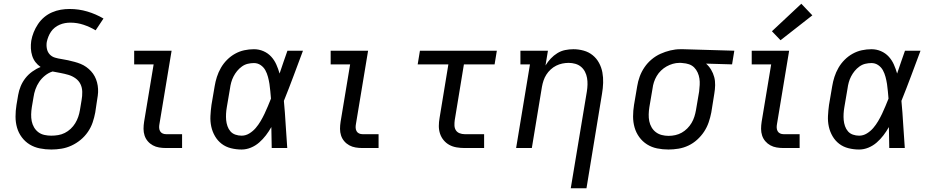

<svg xmlns="http://www.w3.org/2000/svg" viewBox="-20 -791 4990 1026"><path d="M254 8Q223 8 193 2Q163 -4 138.5 -19Q114 -34 96.5 -57.5Q79 -81 71 -109Q63 -137 63 -168Q63 -199 68 -230L77 -283Q81 -307 90.5 -330Q100 -353 115.5 -373Q131 -393 152.5 -408.5Q174 -424 197 -433Q181 -444 169.5 -459Q158 -474 152 -493Q146 -512 145 -532Q144 -552 147 -573Q151 -596 160 -618.5Q169 -641 183 -662Q197 -683 216 -699Q235 -715 258 -725Q281 -735 304.5 -739Q328 -743 352 -743Q401 -743 446.5 -729.5Q492 -716 533 -692L491 -629Q461 -647 427 -658.5Q393 -670 356 -670Q342 -670 327.5 -667.5Q313 -665 299 -659Q285 -653 273 -643.5Q261 -634 252.5 -621.5Q244 -609 238.5 -595Q233 -581 230 -567Q227 -549 230.5 -531Q234 -513 245.5 -500.5Q257 -488 274 -483Q291 -478 308.5 -475.5Q326 -473 343.5 -469Q361 -465 378 -460.5Q395 -456 411 -449.5Q427 -443 441 -433Q455 -423 466.5 -410.5Q478 -398 486 -383Q494 -368 498.5 -351Q503 -334 504 -316Q505 -298 502.5 -280Q500 -262 497 -244L489 -190Q484 -163 475 -136.5Q466 -110 449.5 -86Q433 -62 410.5 -43.5Q388 -25 362 -13Q336 -1 308.5 3.5Q281 8 254 8ZM254 -66Q272 -66 290.5 -69Q309 -72 326 -80.5Q343 -89 357.5 -102.5Q372 -116 382 -132.5Q392 -149 398 -166.5Q404 -184 407 -202L416 -256Q420 -278 419.5 -300.5Q419 -323 410 -341.5Q401 -360 383.5 -372.5Q366 -385 345.5 -391Q325 -397 303.5 -401Q282 -405 261 -409Q239 -402 220.5 -387Q202 -372 189.5 -353.5Q177 -335 169.5 -314Q162 -293 159 -271L150 -218Q147 -199 146.5 -180Q146 -161 149.5 -143.5Q153 -126 162 -110.5Q171 -95 185 -84.5Q199 -74 217 -70Q235 -66 254 -66Z M867 0Q848 0 830 -3Q812 -6 796.5 -14.5Q781 -23 769.5 -36.5Q758 -50 752.5 -67Q747 -84 747 -102.5Q747 -121 750 -140L801 -447H697V-520H897L832 -128Q830 -118 830.5 -108Q831 -98 835.5 -90Q840 -82 848.5 -78Q857 -74 867 -74H953V0Z M1271 8Q1242 8 1214 1Q1186 -6 1164.5 -22.5Q1143 -39 1129 -63Q1115 -87 1109 -114.5Q1103 -142 1104.5 -171.5Q1106 -201 1110 -230L1127 -330Q1131 -355 1139 -380Q1147 -405 1160.5 -428.5Q1174 -452 1193.5 -471.5Q1213 -491 1236.5 -504Q1260 -517 1285.5 -522.5Q1311 -528 1337 -528Q1364 -528 1388 -517.5Q1412 -507 1429 -488.5Q1446 -470 1456.5 -446.5Q1467 -423 1474 -398Q1484 -428 1494.5 -458.5Q1505 -489 1516 -520H1599Q1574 -453 1549 -386Q1524 -319 1497 -252Q1503 -189 1506.5 -126Q1510 -63 1515 0H1432Q1431 -28 1431 -56Q1431 -84 1430 -112Q1417 -89 1401 -68Q1385 -47 1365 -29.5Q1345 -12 1320.5 -2Q1296 8 1271 8ZM1271 -66Q1293 -66 1312.5 -78Q1332 -90 1346.5 -107Q1361 -124 1372.5 -143.5Q1384 -163 1393.5 -183Q1403 -203 1411.5 -223.5Q1420 -244 1428 -264Q1426 -284 1424.5 -303.5Q1423 -323 1420 -342Q1417 -361 1412 -380Q1407 -399 1398 -415.5Q1389 -432 1373 -443Q1357 -454 1337 -454Q1320 -454 1303.5 -450Q1287 -446 1272.5 -435.5Q1258 -425 1247 -411.5Q1236 -398 1228 -382.5Q1220 -367 1215.5 -350.5Q1211 -334 1209 -318L1192 -218Q1189 -201 1188 -183.5Q1187 -166 1188.5 -149.5Q1190 -133 1195.5 -117Q1201 -101 1211.5 -89Q1222 -77 1238 -71.5Q1254 -66 1271 -66Z M1917 0Q1898 0 1880 -3Q1862 -6 1846.5 -14.5Q1831 -23 1819.5 -36.5Q1808 -50 1802.5 -67Q1797 -84 1797 -102.5Q1797 -121 1800 -140L1851 -447H1747V-520H1947L1882 -128Q1880 -118 1880.5 -108Q1881 -98 1885.5 -90Q1890 -82 1898.5 -78Q1907 -74 1917 -74H2003V0Z M2463 0Q2441 0 2420 -3.5Q2399 -7 2381.5 -16.5Q2364 -26 2351 -41.5Q2338 -57 2331.5 -76.5Q2325 -96 2325 -117.5Q2325 -139 2329 -161L2376 -447H2212L2224 -520H2635L2623 -447H2459L2410 -149Q2408 -135 2408.5 -120.5Q2409 -106 2416 -95Q2423 -84 2436 -79Q2449 -74 2463 -74H2567V0Z M3030 215 3116 -302Q3119 -321 3119.5 -339Q3120 -357 3117 -374.5Q3114 -392 3106 -407.5Q3098 -423 3085 -434Q3072 -445 3054.5 -450Q3037 -455 3019 -455Q3002 -455 2985 -451.5Q2968 -448 2952 -440Q2936 -432 2922.5 -419.5Q2909 -407 2899.5 -392Q2890 -377 2884.5 -360.5Q2879 -344 2876 -327L2822 0H2738L2812 -447H2761V-520H2908L2895 -441Q2907 -461 2923 -478Q2939 -495 2958.5 -507Q2978 -519 3000 -523.5Q3022 -528 3044 -528Q3072 -528 3099 -520.5Q3126 -513 3147 -496Q3168 -479 3181 -455Q3194 -431 3199 -404Q3204 -377 3203 -348Q3202 -319 3197 -290L3114 215Z M3552 8Q3521 8 3491.5 2Q3462 -4 3437.5 -19.5Q3413 -35 3396 -58.5Q3379 -82 3371 -110Q3363 -138 3363 -168.5Q3363 -199 3368 -230L3385 -330Q3389 -356 3398.5 -382Q3408 -408 3424 -431.5Q3440 -455 3462 -473.5Q3484 -492 3509.5 -503.5Q3535 -515 3562 -521.5Q3589 -528 3615 -528Q3619 -528 3623 -528Q3627 -528 3631 -528L3904 -520L3892 -447L3753 -451Q3769 -437 3780 -418.5Q3791 -400 3796.5 -379.5Q3802 -359 3801.5 -336Q3801 -313 3797 -290L3781 -190Q3776 -164 3767 -137.5Q3758 -111 3742.5 -87.5Q3727 -64 3705.5 -44.5Q3684 -25 3658.5 -13Q3633 -1 3605.5 3.5Q3578 8 3552 8ZM3553 -65Q3571 -65 3589 -69Q3607 -73 3623 -82Q3639 -91 3652.5 -104.5Q3666 -118 3675.5 -134Q3685 -150 3690.5 -167.5Q3696 -185 3699 -202L3716 -302Q3718 -320 3719 -337.5Q3720 -355 3717.5 -371.5Q3715 -388 3708 -403.5Q3701 -419 3689.5 -430.5Q3678 -442 3662 -447.5Q3646 -453 3628 -454L3619 -455Q3617 -455 3614.5 -455Q3612 -455 3610 -455Q3593 -455 3575.5 -450Q3558 -445 3542 -436Q3526 -427 3512.5 -414Q3499 -401 3489.5 -385Q3480 -369 3474.5 -352Q3469 -335 3467 -318L3450 -218Q3447 -199 3446.5 -180Q3446 -161 3449.5 -143.5Q3453 -126 3462 -110.5Q3471 -95 3485 -84.5Q3499 -74 3516.5 -69.5Q3534 -65 3553 -65Z M4167 0Q4148 0 4130 -3Q4112 -6 4096.5 -14.5Q4081 -23 4069.5 -36.5Q4058 -50 4052.5 -67Q4047 -84 4047 -102.5Q4047 -121 4050 -140L4101 -447H3997V-520H4197L4132 -128Q4130 -118 4130.5 -108Q4131 -98 4135.5 -90Q4140 -82 4148.5 -78Q4157 -74 4167 -74H4253V0ZM4151 -576 4105 -624 4262 -771 4321 -709Z M4571 8Q4542 8 4514 1Q4486 -6 4464.5 -22.5Q4443 -39 4429 -63Q4415 -87 4409 -114.5Q4403 -142 4404.5 -171.5Q4406 -201 4410 -230L4427 -330Q4431 -355 4439 -380Q4447 -405 4460.5 -428.5Q4474 -452 4493.5 -471.5Q4513 -491 4536.5 -504Q4560 -517 4585.5 -522.5Q4611 -528 4637 -528Q4664 -528 4688 -517.5Q4712 -507 4729 -488.5Q4746 -470 4756.5 -446.5Q4767 -423 4774 -398Q4784 -428 4794.5 -458.5Q4805 -489 4816 -520H4899Q4874 -453 4849 -386Q4824 -319 4797 -252Q4803 -189 4806.5 -126Q4810 -63 4815 0H4732Q4731 -28 4731 -56Q4731 -84 4730 -112Q4717 -89 4701 -68Q4685 -47 4665 -29.5Q4645 -12 4620.5 -2Q4596 8 4571 8ZM4571 -66Q4593 -66 4612.5 -78Q4632 -90 4646.5 -107Q4661 -124 4672.5 -143.5Q4684 -163 4693.5 -183Q4703 -203 4711.5 -223.5Q4720 -244 4728 -264Q4726 -284 4724.5 -303.5Q4723 -323 4720 -342Q4717 -361 4712 -380Q4707 -399 4698 -415.5Q4689 -432 4673 -443Q4657 -454 4637 -454Q4620 -454 4603.5 -450Q4587 -446 4572.5 -435.5Q4558 -425 4547 -411.5Q4536 -398 4528 -382.5Q4520 -367 4515.5 -350.5Q4511 -334 4509 -318L4492 -218Q4489 -201 4488 -183.5Q4487 -166 4488.5 -149.5Q4490 -133 4495.5 -117Q4501 -101 4511.5 -89Q4522 -77 4538 -71.5Q4554 -66 4571 -66Z"/></svg>

Font: Iosevka Etoile Oblique
Style: Regular
Weight: 400
Italic angle: -9°
Designer: Belleve Invis
Foundry: Belleve Invis
Version: Version 15.5.2; ttfautohint (v1.8.4)